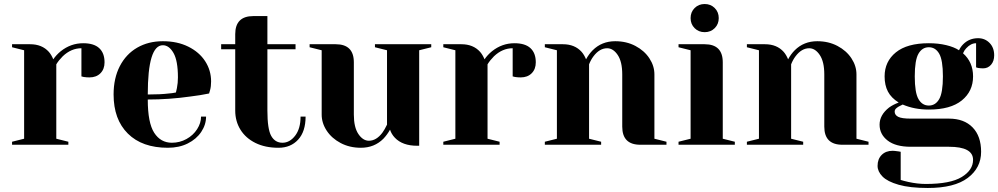

<svg xmlns="http://www.w3.org/2000/svg" viewBox="-20 -720 4965 955"><path d="M40 -15 100 -30V-470L40 -485V-500H130Q189 -500 223 -462Q236 -447 245 -425Q260 -447 282 -465Q332 -505 394 -505Q447 -505 473.5 -480.5Q500 -456 500 -410Q500 -376 479.5 -355.5Q459 -335 425 -335Q411 -335 397 -337L385 -340V-480Q334 -480 292 -440Q272 -420 260 -400V-30L320 -15V0H40Z M545 -250Q545 -331 576 -391Q607 -451 662.5 -483Q718 -515 790 -515Q862 -515 916.5 -488Q971 -461 1000.5 -415.5Q1030 -370 1030 -315Q1030 -290 1025 -272L1020 -255Q977 -246 927 -240Q822 -225 715 -225Q715 -109 747 -59.5Q779 -10 835 -10Q874 -10 907.5 -28.5Q941 -47 960.5 -77.5Q980 -108 980 -140H1005Q1005 -100 981 -64Q957 -28 914 -6.5Q871 15 815 15Q687 15 616 -55.5Q545 -126 545 -250ZM819 -255Q836 -256 855 -260Q856 -265 860 -282Q865 -307 865 -335Q865 -418 843 -456.5Q821 -495 790 -495Q715 -495 715 -250Q779 -250 819 -255Z M1150 -170V-475H1080V-500H1150V-550Q1150 -640 1240 -640H1310V-500H1450V-475H1310V-170Q1310 -78 1329 -44Q1348 -10 1385 -10Q1421 -10 1448 -45Q1475 -80 1475 -140H1500Q1500 -66 1463 -25.5Q1426 15 1365 15Q1299 15 1250.5 -9Q1202 -33 1176 -75Q1150 -117 1150 -170Z M1580 -150V-470L1520 -485V-500H1650Q1740 -500 1740 -410V-150Q1740 -87 1762.5 -53.5Q1785 -20 1815 -20Q1852 -20 1882 -60Q1893 -75 1905 -100V-470L1845 -485V-500H2125V-485L2065 -470V5H2055Q1982 5 1944 -35Q1927 -53 1920 -75Q1906 -50 1887 -30Q1842 15 1775 15Q1719 15 1674.5 -8.5Q1630 -32 1605 -70Q1580 -108 1580 -150Z M2185 -15 2245 -30V-470L2185 -485V-500H2275Q2334 -500 2368 -462Q2381 -447 2390 -425Q2405 -447 2427 -465Q2477 -505 2539 -505Q2592 -505 2618.5 -480.5Q2645 -456 2645 -410Q2645 -376 2624.5 -355.5Q2604 -335 2570 -335Q2556 -335 2542 -337L2530 -340V-480Q2479 -480 2437 -440Q2417 -420 2405 -400V-30L2465 -15V0H2185Z M2690 -15 2750 -30V-470L2690 -485V-500H2780Q2839 -500 2873 -462Q2886 -447 2895 -425Q2909 -451 2928 -470Q2973 -515 3040 -515Q3096 -515 3140.5 -491.5Q3185 -468 3210 -430Q3235 -392 3235 -350V-30L3295 -15V0H3165Q3075 0 3075 -90V-350Q3075 -413 3052.5 -446.5Q3030 -480 3000 -480Q2962 -480 2932 -440Q2919 -423 2910 -400V-30L2970 -15V0H2690Z M3355 -15 3415 -30V-470L3355 -485V-500H3485Q3575 -500 3575 -410V-30L3635 -15V0H3355ZM3415 -630Q3415 -660 3435 -680Q3455 -700 3485 -700Q3515 -700 3535 -680Q3555 -660 3555 -630Q3555 -600 3535 -580Q3515 -560 3485 -560Q3455 -560 3435 -580Q3415 -600 3415 -630Z M3695 -15 3755 -30V-470L3695 -485V-500H3785Q3844 -500 3878 -462Q3891 -447 3900 -425Q3914 -451 3933 -470Q3978 -515 4045 -515Q4101 -515 4145.5 -491.5Q4190 -468 4215 -430Q4240 -392 4240 -350V-30L4300 -15V0H4170Q4080 0 4080 -90V-350Q4080 -413 4057.5 -446.5Q4035 -480 4005 -480Q3967 -480 3937 -440Q3924 -423 3915 -400V-30L3975 -15V0H3695Z M4345 105Q4345 71 4365.5 50.5Q4386 30 4420 30Q4428 30 4449 33L4460 35V175Q4472 179 4498 185Q4544 195 4585 195Q4707 195 4763.5 160.5Q4820 126 4820 75Q4820 10 4700 10H4510Q4435 10 4395 -21Q4355 -52 4355 -100Q4355 -148 4402 -185Q4421 -199 4450 -210Q4413 -233 4396.5 -264.5Q4380 -296 4380 -340Q4380 -414 4436 -459.5Q4492 -505 4600 -505Q4647 -505 4686.5 -495.5Q4726 -486 4750 -470Q4758 -487 4771 -500Q4801 -530 4845 -530Q4879 -530 4902 -506.5Q4925 -483 4925 -445Q4925 -416 4909.5 -398Q4894 -380 4870 -380Q4859 -380 4845 -382L4835 -385V-505Q4809 -505 4786 -480Q4777 -471 4770 -455Q4820 -411 4820 -340Q4820 -266 4764 -220.5Q4708 -175 4600 -175Q4528 -175 4470 -200L4450 -190Q4440 -184 4435 -178.5Q4430 -173 4430 -165Q4430 -148 4447.5 -139Q4465 -130 4510 -130H4700Q4775 -130 4817.5 -86.5Q4860 -43 4860 35Q4860 115 4793.5 165Q4727 215 4595 215Q4506 215 4450 199Q4394 183 4369.5 158Q4345 133 4345 105ZM4670 -340Q4670 -421 4651.5 -453Q4633 -485 4600 -485Q4567 -485 4548.5 -453Q4530 -421 4530 -340Q4530 -259 4548.5 -227Q4567 -195 4600 -195Q4633 -195 4651.5 -227Q4670 -259 4670 -340Z"/></svg>

Font: Yeseva One
Style: Regular
Weight: 400
Designer: Jovanny Lemonad
Foundry: Jovanny Lemonad
Version: Version 2.000